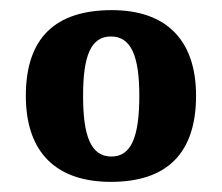

<svg xmlns="http://www.w3.org/2000/svg" viewBox="-20 -739 439 379"><path d="M199 -380C309 -380 367 -436 367 -550C367 -664 304 -719 201 -719C89 -719 31 -664 31 -550C31 -436 93 -380 199 -380ZM200 -430C159 -430 144 -471 144 -550C144 -628 159 -667 199 -667C239 -667 255 -628 255 -550C255 -471 240 -430 200 -430Z"/></svg>

Font: Noto Serif Devanagari Condensed ExtraBold
Style: Regular
Weight: 800
Width: 3
Designer: Universal Thirst, Indian Type Foundry and the Monotype Design Team
Foundry: Monotype Imaging Inc.
Version: Version 2.004